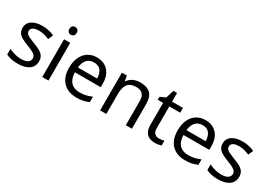

<svg xmlns="http://www.w3.org/2000/svg" viewBox="9 -1545 3306 2363"><g transform="rotate(30 1661.5 -363.5)"><path d="M434 -148Q434 -70 376 -30Q318 10 220 10Q164 10 123.5 1Q83 -8 52 -24V-104Q84 -88 129.5 -74.5Q175 -61 222 -61Q289 -61 319 -82.5Q349 -104 349 -140Q349 -160 338 -176Q327 -192 298.5 -208Q270 -224 217 -244Q165 -264 128 -284Q91 -304 71 -332Q51 -360 51 -404Q51 -472 106.5 -509Q162 -546 252 -546Q301 -546 343.5 -536.5Q386 -527 423 -510L393 -440Q359 -454 322 -464Q285 -474 246 -474Q192 -474 163.5 -456.5Q135 -439 135 -409Q135 -387 148 -371.5Q161 -356 191.5 -341.5Q222 -327 273 -307Q324 -288 360 -268Q396 -248 415 -219.5Q434 -191 434 -148Z M652 -536V0H564V-536ZM609 -737Q629 -737 644.5 -723.5Q660 -710 660 -681Q660 -653 644.5 -639Q629 -625 609 -625Q587 -625 572 -639Q557 -653 557 -681Q557 -710 572 -723.5Q587 -737 609 -737Z M1029 -546Q1098 -546 1147.5 -516Q1197 -486 1223.5 -431.5Q1250 -377 1250 -304V-251H883Q885 -160 929.5 -112.5Q974 -65 1054 -65Q1105 -65 1144.5 -74.5Q1184 -84 1226 -102V-25Q1185 -7 1145 1.5Q1105 10 1050 10Q974 10 915.5 -21Q857 -52 824.5 -113.5Q792 -175 792 -264Q792 -352 821.5 -415Q851 -478 904.5 -512Q958 -546 1029 -546ZM1028 -474Q965 -474 928.5 -433.5Q892 -393 885 -321H1158Q1157 -389 1126 -431.5Q1095 -474 1028 -474Z M1644 -546Q1740 -546 1789 -499.5Q1838 -453 1838 -349V0H1751V-343Q1751 -472 1631 -472Q1542 -472 1508 -422Q1474 -372 1474 -278V0H1386V-536H1457L1470 -463H1475Q1501 -505 1547 -525.5Q1593 -546 1644 -546Z M2183 -62Q2203 -62 2224 -65.5Q2245 -69 2258 -73V-6Q2244 1 2218 5.5Q2192 10 2168 10Q2126 10 2090.5 -4.5Q2055 -19 2033 -55Q2011 -91 2011 -156V-468H1935V-510L2012 -545L2047 -659H2099V-536H2254V-468H2099V-158Q2099 -109 2122.5 -85.5Q2146 -62 2183 -62Z M2572 -546Q2641 -546 2690.5 -516Q2740 -486 2766.5 -431.5Q2793 -377 2793 -304V-251H2426Q2428 -160 2472.5 -112.5Q2517 -65 2597 -65Q2648 -65 2687.5 -74.5Q2727 -84 2769 -102V-25Q2728 -7 2688 1.5Q2648 10 2593 10Q2517 10 2458.5 -21Q2400 -52 2367.5 -113.5Q2335 -175 2335 -264Q2335 -352 2364.5 -415Q2394 -478 2447.5 -512Q2501 -546 2572 -546ZM2571 -474Q2508 -474 2471.5 -433.5Q2435 -393 2428 -321H2701Q2700 -389 2669 -431.5Q2638 -474 2571 -474Z M3278 -148Q3278 -70 3220 -30Q3162 10 3064 10Q3008 10 2967.5 1Q2927 -8 2896 -24V-104Q2928 -88 2973.5 -74.5Q3019 -61 3066 -61Q3133 -61 3163 -82.5Q3193 -104 3193 -140Q3193 -160 3182 -176Q3171 -192 3142.5 -208Q3114 -224 3061 -244Q3009 -264 2972 -284Q2935 -304 2915 -332Q2895 -360 2895 -404Q2895 -472 2950.5 -509Q3006 -546 3096 -546Q3145 -546 3187.5 -536.5Q3230 -527 3267 -510L3237 -440Q3203 -454 3166 -464Q3129 -474 3090 -474Q3036 -474 3007.5 -456.5Q2979 -439 2979 -409Q2979 -387 2992 -371.5Q3005 -356 3035.5 -341.5Q3066 -327 3117 -307Q3168 -288 3204 -268Q3240 -248 3259 -219.5Q3278 -191 3278 -148Z"/></g></svg>

Font: Noto Sans Hebrew Droid
Style: Regular
Weight: 400
Designer: Monotype Design Team
Foundry: Monotype Imaging Inc.
Version: Version 1.100